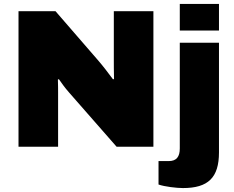

<svg xmlns="http://www.w3.org/2000/svg" viewBox="-20 -745 1189 975"><path d="M893 -590H1092V-725H893ZM74 0H275V-275C275 -287 275 -315 274 -341L279 -343C293 -323 308 -301 331 -275L572 0H759V-688H558V-441C558 -422 558 -381 559 -344L554 -342C537 -366 494 -421 476 -441L262 -688H74ZM909 210C1037 210 1092 157 1092 29V-528H893V9C893 50 877 73 837 73H785V192C816 203 877 210 909 210Z"/></svg>

Font: Archivo Black
Style: Regular
Weight: 900
Designer: Hector Gatti
Foundry: Omnibus-Type
Version: Version 2.001